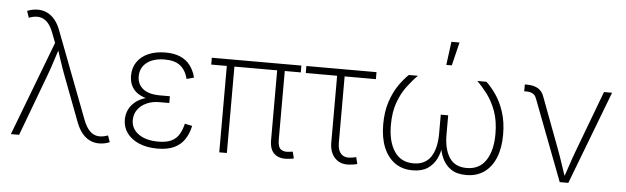

<svg xmlns="http://www.w3.org/2000/svg" viewBox="-48 -935 3653 1120"><g transform="rotate(5 1778.0 -375.0)"><path d="M41.5 0 252 -552.2 230.5 -608.4Q215.8 -647.9 195.8 -668.7Q175.8 -689.5 150.1 -694.1Q124.5 -698.7 92.8 -687.5L86.4 -685.5L73.2 -724.1Q86.4 -730 102.8 -733.4Q119.1 -736.8 135.3 -736.8Q165.5 -736.8 190.9 -724.4Q216.3 -711.9 236.3 -687.3Q256.3 -662.6 270 -625L462.9 -119.1Q478 -80.1 498 -58.8Q518.1 -37.6 543.7 -33.2Q569.3 -28.8 600.6 -39.6L606.9 -41.5L620.1 -3.4Q607.4 2.4 591.1 5.9Q574.7 9.3 558.6 9.3Q528.3 9.3 503.2 -3.2Q478 -15.6 458 -40.3Q438 -64.9 423.8 -102.5L325.2 -362.3Q308.6 -405.8 294.9 -448Q281.2 -490.2 267.1 -532.2H281.7Q268.1 -490.7 254.6 -448Q241.2 -405.3 225.1 -362.3L89.8 0Z M899.9 9.8Q837.9 9.8 792.2 -9.8Q746.6 -29.3 721.4 -63.5Q696.3 -97.7 696.3 -142.1Q696.3 -173.8 709 -200.7Q721.7 -227.5 746.6 -247.6Q771.5 -267.6 808.6 -278.8Q845.7 -290 895 -290H946.3V-261.2H888.2Q846.7 -261.2 813.7 -246.3Q780.8 -231.4 761.7 -204.8Q742.7 -178.2 742.7 -143.1Q742.7 -93.3 785.6 -62.3Q828.6 -31.2 901.4 -31.2Q949.7 -31.2 978.5 -45.4Q1007.3 -59.6 1022.9 -85.7Q1038.6 -111.8 1047.4 -148.9L1090.8 -139.6Q1081.1 -94.7 1059.1 -61Q1037.1 -27.3 998.3 -8.8Q959.5 9.8 899.9 9.8ZM895 -267.6Q845.2 -267.6 809.8 -277.3Q774.4 -287.1 752.4 -304.9Q730.5 -322.8 720.2 -347.2Q710 -371.6 710 -400.9Q710 -447.3 733.4 -481.4Q756.8 -515.6 799.3 -534.2Q841.8 -552.7 898.9 -552.7Q949.7 -552.7 985.1 -537.6Q1020.5 -522.5 1043.2 -493.4Q1065.9 -464.4 1077.1 -421.4L1034.7 -409.7Q1021 -461.4 988.8 -486.6Q956.5 -511.7 898.4 -511.7Q832 -511.7 793.7 -481.9Q755.4 -452.1 754.9 -401.9Q754.9 -355 788.6 -327.9Q822.3 -300.8 888.2 -300.8H946.3V-267.6Z M1670.9 2Q1617.7 9.3 1587.2 -15.4Q1556.6 -40 1556.6 -97.2V-528.8H1601.1V-104.5Q1601.1 -60.1 1620.1 -46.6Q1639.2 -33.2 1673.8 -39.6Q1680.7 -40 1682.4 -40.3Q1684.1 -40.5 1688.5 -41.5L1698.2 -2.4Q1693.4 -1 1686.3 0.2Q1679.2 1.5 1670.9 2ZM1261.7 0V-528.8H1306.2V0ZM1170.4 -505.9V-545.9H1694.8V-505.9Z M2036.1 3.9Q1976.1 12.7 1941.9 -20.8Q1907.7 -54.2 1907.7 -114.3V-504.9H1724.1V-545.9H2134.8V-504.9H1951.7V-116.7Q1951.7 -71.8 1973.1 -50.8Q1994.6 -29.8 2034.2 -36.6Q2039.6 -37.6 2046.9 -39.1Q2054.2 -40.5 2060.1 -41.5L2069.8 -2.4Q2062.5 0 2053.7 1.7Q2044.9 3.4 2036.1 3.9Z M2394 6.3Q2332.5 6.3 2289.3 -24.7Q2246.1 -55.7 2223.1 -112.3Q2200.2 -168.9 2200.2 -246.1Q2200.2 -320.8 2219.2 -378.4Q2238.3 -436 2266.8 -477.5Q2295.4 -519 2324.2 -545.9H2377.4Q2347.7 -516.6 2316.9 -475.8Q2286.1 -435.1 2265.6 -378.9Q2245.1 -322.8 2245.1 -246.1Q2245.1 -149.4 2283.4 -92Q2321.8 -34.7 2395 -34.7Q2463.9 -34.7 2496.8 -84Q2529.8 -133.3 2529.8 -220.7V-331.5H2573.2V-220.7Q2573.2 -133.3 2605.7 -84Q2638.2 -34.7 2707 -34.7Q2781.2 -34.7 2819.3 -92Q2857.4 -149.4 2857.4 -246.1Q2857.4 -323.2 2836.7 -379.9Q2815.9 -436.5 2785.2 -477.1Q2754.4 -517.6 2725.1 -545.9H2778.3Q2807.1 -519.5 2835.7 -478.3Q2864.3 -437 2883.3 -379.2Q2902.3 -321.3 2902.3 -246.1Q2902.3 -168.9 2879.4 -112.3Q2856.4 -55.7 2813 -24.7Q2769.5 6.3 2708 6.3Q2652.8 6.3 2619.1 -16.6Q2585.4 -39.6 2568.4 -75.9Q2551.3 -112.3 2546.9 -152.3H2554.7Q2550.8 -111.3 2533.2 -75.2Q2515.6 -39.1 2481.9 -16.4Q2448.2 6.3 2394 6.3ZM2536.6 -623.5 2554.7 -760.3H2602.1L2568.8 -623.5Z M3255.4 0 3073.7 -476.1Q3066.4 -494.6 3052 -502.2Q3037.6 -509.8 3014.6 -509.8H3002.9V-549.8H3015.6Q3054.2 -549.8 3079.1 -535.6Q3104 -521.5 3115.2 -490.7L3230.5 -183.6Q3246.1 -141.6 3259.5 -100.1Q3272.9 -58.6 3288.1 -18.1H3273.4Q3288.1 -58.6 3301.5 -100.3Q3314.9 -142.1 3330.6 -183.6L3466.8 -545.9H3514.2L3305.7 0Z"/></g></svg>

Font: Inter ExtraLight
Style: Regular
Weight: 250
Designer: Rasmus Andersson
Foundry: rsms
Version: Version 4.001;git-66647c0bb